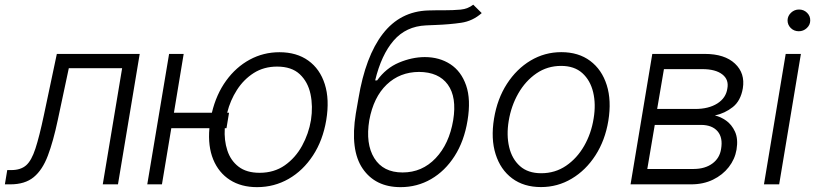

<svg xmlns="http://www.w3.org/2000/svg" viewBox="-36 -771 3408 803"><path d="M-15.6 0 -5.7 -59.7H11.4Q50.4 -59.7 73.2 -79.5Q95.9 -99.4 112.2 -149.7Q128.6 -199.9 147.7 -290.1L201.7 -545.5H548.3L457.4 0H393.8L474.8 -485.8H251.8L205.6 -268.8Q186.8 -180 164.2 -120.2Q141.7 -60.4 105.1 -30.2Q68.5 0 7.1 0Z M732.2 -545.5 691.4 -299.4H850.1Q868.6 -376.8 909.8 -433.6Q951 -490.4 1008.3 -521.5Q1065.7 -552.6 1132.8 -552.6Q1204.5 -552.6 1253.4 -517.6Q1302.2 -482.6 1322.4 -418.9Q1342.7 -355.1 1328.5 -268.8Q1314.3 -183.9 1272.9 -120.7Q1231.5 -57.5 1171.2 -22.9Q1110.8 11.7 1039.1 11.7Q972.7 11.7 925.6 -18.5Q878.6 -48.7 855.8 -104Q833.1 -159.4 839.8 -234.7H680.4L641.3 0H579.9L671.2 -545.5ZM921.9 -299.4 911.2 -234.7H904.1Q900.9 -184.3 914.8 -141.9Q928.6 -99.4 961.8 -73.9Q995 -48.3 1049.7 -48.3Q1110.4 -48.3 1155 -79.5Q1199.6 -110.8 1227.3 -161.2Q1255 -211.6 1264.6 -268.8Q1273.4 -326.3 1262.6 -377.5Q1251.8 -428.6 1217.7 -460.6Q1183.6 -492.5 1122.9 -492.5Q1067.5 -492.5 1025.2 -465.6Q983 -438.6 954.9 -394.7Q926.8 -350.9 914.1 -299.4Z M1943.2 -751.4 1978.7 -716.3Q1941.1 -682.9 1892.8 -675.8Q1844.5 -668.7 1785.5 -666.5Q1775.9 -666.2 1765.8 -665.7Q1755.7 -665.1 1745.4 -664.8Q1661.9 -660.9 1610.4 -601.4Q1558.9 -541.9 1533 -434.7H1541.2Q1578.1 -486.2 1632.5 -509.1Q1686.8 -532 1740.4 -532.3Q1801.8 -532.3 1847.5 -502.5Q1893.1 -472.7 1913.5 -413.7Q1933.9 -354.8 1919.4 -267Q1905.2 -180.4 1865.2 -118.1Q1825.3 -55.8 1767 -22Q1708.8 11.7 1639.2 11.7Q1533.7 11.7 1480.6 -66.1Q1427.6 -143.8 1452.1 -295.8L1463.1 -359Q1492.5 -535.9 1565.2 -629.8Q1637.8 -723.7 1755.3 -727.3Q1772.7 -728 1788.5 -728Q1804.3 -728 1818.9 -728Q1860.1 -728 1890.3 -730.8Q1920.5 -733.7 1943.2 -751.4ZM1647.7 -49.7Q1729.4 -49.7 1786 -109.4Q1842.7 -169 1859.4 -268.5Q1875 -364.7 1836.8 -417.3Q1798.7 -469.8 1716.3 -470.2Q1636.4 -469.8 1581.3 -417.3Q1526.3 -364.7 1508.5 -268.5Q1492.2 -169.7 1529.3 -109.7Q1566.4 -49.7 1647.7 -49.7Z M2226.6 11.4Q2154.8 11.4 2106 -25Q2057.2 -61.4 2036.8 -126.1Q2016.3 -190.7 2030.2 -275.2Q2043.7 -357.6 2084 -420.1Q2124.3 -482.6 2183.2 -517.8Q2242.2 -552.9 2311.4 -552.9Q2383.5 -552.9 2432.4 -516.3Q2481.2 -479.8 2501.6 -415.1Q2522 -350.5 2508.2 -265.6Q2494.7 -183.9 2454.4 -121.4Q2414.1 -58.9 2355.1 -23.8Q2296.2 11.4 2226.6 11.4ZM2227.6 -46.5Q2285.5 -46.5 2331.3 -77.6Q2377.1 -108.7 2407 -160.7Q2436.8 -212.7 2446.7 -275.2Q2456.7 -335.2 2444.8 -385.1Q2432.9 -435 2399.5 -465.2Q2366.1 -495.4 2310.7 -495.4Q2253.2 -495.4 2207.4 -464Q2161.6 -432.5 2131.7 -380.3Q2101.9 -328.1 2091.6 -265.6Q2081.7 -206 2093.4 -156.1Q2105.1 -106.2 2138.7 -76.3Q2172.2 -46.5 2227.6 -46.5Z M2601.2 0 2692.1 -545.5H2911.6Q2994.7 -545.5 3037.8 -505Q3081 -464.5 3070.7 -401.6Q3061.8 -349.4 3028.9 -323.3Q2996.1 -297.2 2953.8 -288Q2976.6 -283.4 3000.4 -266.9Q3024.1 -250.4 3038 -220.3Q3051.8 -190.3 3044.4 -145.2Q3037.6 -105.1 3011.9 -72.1Q2986.2 -39.1 2945.8 -19.5Q2905.5 0 2854.4 0ZM2671.2 -64.3H2865.4Q2913 -64.6 2943.5 -87.2Q2974.1 -109.7 2979.8 -148.1Q2987.9 -195 2965.4 -221.6Q2942.8 -248.2 2896.7 -248.6H2702.4ZM2712.4 -315.3H2871.8Q2927.6 -315.3 2964 -338.2Q3000.4 -361.2 3006 -400.9Q3013.1 -438.2 2984.7 -460Q2956.3 -481.9 2901.3 -481.9H2740.8Z M3159.1 0 3250 -545.5H3313.6L3222.7 0ZM3304.7 -640.3Q3284.8 -640.3 3271.1 -653.9Q3257.5 -667.6 3257.8 -686.8Q3258.5 -704.9 3272.5 -718Q3286.6 -731.2 3305.8 -731.2Q3325.6 -731.2 3339.5 -717.5Q3353.3 -703.8 3352.6 -684.7Q3352.3 -666.5 3338.1 -653.4Q3323.9 -640.3 3304.7 -640.3Z"/></svg>

Font: Inter Light  BETA
Style: Italic
Weight: 300
Italic angle: 9.39999°
Designer: Rasmus Andersson
Foundry: rsms
Version: Version 3.011;git-f93a4a705